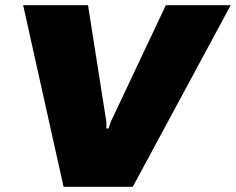

<svg xmlns="http://www.w3.org/2000/svg" viewBox="-20 -720 909 740"><path d="M69.2 -700H319.2L390 -250V-225H398.3L406.7 -250L619.2 -700H869.2L491.7 0H225Z"/></svg>

Font: BoonTook
Style: Italic
Weight: 400
Italic angle: -9°
Designer: Sungsit Sawaiwan
Foundry: FontUni
Version: Version 3.0